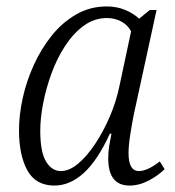

<svg xmlns="http://www.w3.org/2000/svg" viewBox="-20 -566 543 596"><path d="M149 10Q91 10 65 -37Q39 -84 39 -162Q39 -209 50.5 -261.5Q62 -314 85 -364.5Q108 -415 141 -456Q174 -497 217 -521.5Q260 -546 311 -546Q343 -546 369 -535Q395 -524 412 -508L445 -535H466L395 -209Q390 -184 384.5 -149Q379 -114 379 -91Q379 -35 411 -35Q438 -35 476 -65L491 -41Q471 -21 441.5 -5.5Q412 10 382 10Q316 10 316 -74Q316 -95 319 -113Q322 -131 326 -151H321Q283 -68 240 -29Q197 10 149 10ZM169 -35Q195 -35 222.5 -58Q250 -81 275.5 -119.5Q301 -158 321 -204.5Q341 -251 351 -300L387 -469Q376 -489 356 -499.5Q336 -510 312 -510Q273 -510 240.5 -486.5Q208 -463 182.5 -424Q157 -385 140 -338.5Q123 -292 114 -245.5Q105 -199 105 -160Q105 -94 123 -64.5Q141 -35 169 -35Z"/></svg>

Font: Noto Serif SemiCondensed Light
Style: Italic
Weight: 300
Width: 4
Italic angle: -12°
Designer: Monotype Design Team
Foundry: Monotype Imaging Inc.
Version: Version 2.013; ttfautohint (v1.8.4.7-5d5b)